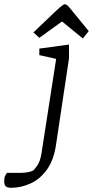

<svg xmlns="http://www.w3.org/2000/svg" viewBox="-115 -727 442 913"><path d="M-63 166Q-79 166 -87 159.5Q-95 153 -95 134Q-95 117 -90 108Q-85 99 -82 95H-16Q5 95 22 91Q39 87 44 83Q47 81 61.5 61Q76 41 82 4L152 -447L72 -465V-496L213 -515V-449L151 -36Q140 36 107.5 80.5Q75 125 30 145.5Q-15 166 -63 166ZM279 -544 180 -625 72 -547 44 -573 148 -672Q169 -692 179 -699.5Q189 -707 193 -707Q198 -707 204.5 -702Q211 -697 226 -678L307 -579Z"/></svg>

Font: Faustina Light Light
Style: Italic
Weight: 300
Italic angle: -8°
Version: Version 1.200